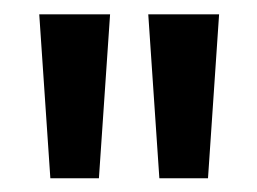

<svg xmlns="http://www.w3.org/2000/svg" viewBox="-20 -739 362 270"><path d="M134.8 -718.8H35.2L50.8 -488.3H119.1ZM288.1 -718.8H188.5L204.1 -488.3H272.5Z"/></svg>

Font: Yaldevi Colombo SemiBold
Style: Regular
Weight: 600
Designer: Sol Matas, Denzil Rajitha, Kosala Senevirathne and Pathum Egodawatta
Foundry: Mooniak
Version: Version 1.020 ; ttfautohint (v1.6)